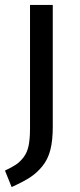

<svg xmlns="http://www.w3.org/2000/svg" viewBox="-29 -547 326 779"><path d="M185.1 -526.9V-32.2Q185.1 22.9 175.3 61.3Q165.5 99.6 142.8 127.4Q120.1 155.3 92 173.3Q64 191.4 18.1 211.9L-8.8 145Q20.5 131.3 36.9 120.1Q53.2 108.9 67.4 90.1Q81.5 71.3 87.2 43.5Q92.8 15.6 92.8 -25.9V-526.9Z"/></svg>

Font: FiraGO
Style: Regular
Weight: 400
Designer: bBox Type
Foundry: bBox Type GmbH
Version: Version 1.001;PS 001.001;hotconv 1.0.88;makeotf.lib2.5.64775